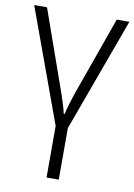

<svg xmlns="http://www.w3.org/2000/svg" viewBox="-87 -588 619 884"><g transform="rotate(10 222.5 -146.0)"><path d="M251 240H194V-1L0 -532H60L183 -184Q195 -151 205.5 -118Q216 -85 221 -62H225Q230 -85 240 -117.5Q250 -150 262 -184L386 -532H445L251 -1Z"/></g></svg>

Font: Noto Sans Display Light
Style: Regular
Weight: 300
Designer: Monotype Design Team
Foundry: Monotype Imaging Inc.
Version: Version 2.003